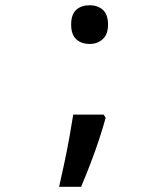

<svg xmlns="http://www.w3.org/2000/svg" viewBox="-20 -569 640 734"><path d="M323 -401Q291 -401 271.5 -419Q252 -437 252 -475Q252 -514 271.5 -531.5Q291 -549 323 -549Q353 -549 373 -531.5Q393 -514 393 -475Q393 -438 373 -419.5Q353 -401 323 -401ZM206 145Q216 101 226.5 51.5Q237 2 245.5 -45.5Q254 -93 260 -131H376L384 -119Q374 -82 359 -36.5Q344 9 326 56Q308 103 290 145Z"/></svg>

Font: Noto Sans Mono Medium
Style: Regular
Weight: 500
Designer: Monotype Design Team
Foundry: Monotype Imaging Inc.
Version: Version 2.014